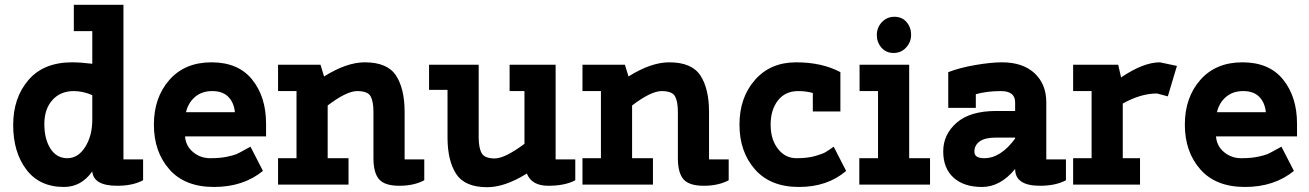

<svg xmlns="http://www.w3.org/2000/svg" viewBox="-20 -770 5461 801"><path d="M495 -750V-105H577V-18Q534 5 469 5Q370 5 365 -55Q319 10 247 10Q145 10 90 -62.5Q35 -135 35 -248.5Q35 -362 98.5 -436Q162 -510 281 -510Q315 -510 365 -504V-640H288V-750ZM365 -270V-373Q326 -390 288 -390Q232 -390 198.5 -352.5Q165 -315 165 -252.5Q165 -190 190.5 -150Q216 -110 261 -110Q306 -110 335.5 -157Q365 -204 365 -270Z M1090 -254V-201H752Q755 -161 785.5 -135.5Q816 -110 857 -110Q898 -110 926.5 -116Q955 -122 966.5 -127Q978 -132 1001 -145L1025 -158L1077 -57Q995 10 873 10Q751 10 686.5 -63.5Q622 -137 622 -250Q622 -363 686.5 -436.5Q751 -510 862.5 -510Q974 -510 1032 -438Q1090 -366 1090 -254ZM756 -302H960Q956 -342 932.5 -366Q909 -390 865.5 -390Q822 -390 793.5 -365.5Q765 -341 756 -302Z M1347 -110H1434V0H1140V-110H1217V-390H1140V-500H1317L1332 -451Q1426 -510 1502 -510Q1596 -510 1632 -455Q1668 -400 1668 -303V-105H1750V-18Q1707 5 1646 5Q1585 5 1561.5 -22Q1538 -49 1538 -110V-303Q1538 -347 1526 -368.5Q1514 -390 1470 -390Q1426 -390 1347 -330Z M2013 11Q1919 11 1883 -44.5Q1847 -100 1847 -197V-395H1770V-500H1977V-197Q1977 -153 1989.5 -131Q2002 -109 2044 -109Q2086 -109 2168 -170V-390H2106V-500H2298V-105H2380V-18Q2337 5 2267.5 5Q2198 5 2178 -46Q2086 11 2013 11Z M2617 -110H2704V0H2410V-110H2487V-390H2410V-500H2587L2602 -451Q2696 -510 2772 -510Q2866 -510 2902 -455Q2938 -400 2938 -303V-105H3020V-18Q2977 5 2916 5Q2855 5 2831.5 -22Q2808 -49 2808 -110V-303Q2808 -347 2796 -368.5Q2784 -390 2740 -390Q2696 -390 2617 -330Z M3510 -57Q3432 10 3313 10Q3194 10 3129.5 -63.5Q3065 -137 3065 -250Q3065 -363 3129.5 -436.5Q3194 -510 3301.5 -510Q3409 -510 3486 -469V-305H3371V-382Q3344 -390 3310 -390Q3256 -390 3225.5 -351Q3195 -312 3195 -250Q3195 -188 3225.5 -149Q3256 -110 3302.5 -110Q3349 -110 3380.5 -119Q3412 -128 3424.5 -135.5Q3437 -143 3458 -158Z M3566 -390V-500H3773V-110H3860V0H3565V-110H3643V-390ZM3708 -549Q3677 -549 3657.5 -571Q3638 -593 3638 -624Q3638 -655 3659 -677.5Q3680 -700 3711.5 -700Q3743 -700 3762 -678Q3781 -656 3781 -625Q3781 -594 3760 -571.5Q3739 -549 3708 -549Z M4136 -307H4215V-343Q4215 -390 4156 -390Q4097 -390 4051 -377V-320H3936V-469Q3985 -488 4050.5 -499Q4116 -510 4160 -510Q4247 -510 4296 -464.5Q4345 -419 4345 -343V-105H4427V-18Q4384 5 4319 5Q4215 5 4215 -65Q4153 10 4077 10Q4001 10 3958 -29Q3915 -68 3915 -138.5Q3915 -209 3971 -258Q4027 -307 4136 -307ZM4086 -110Q4155 -110 4215 -192V-196H4135Q4089 -196 4067 -180Q4045 -164 4045 -137Q4045 -110 4086 -110Z M4664 -110H4736V0H4457V-110H4534V-390H4457V-500H4645L4657 -447Q4750 -510 4819 -510L4890 -495L4852 -368L4807 -380Q4739 -380 4664 -338Z M5391 -254V-201H5053Q5056 -161 5086.5 -135.5Q5117 -110 5158 -110Q5199 -110 5227.5 -116Q5256 -122 5267.5 -127Q5279 -132 5302 -145L5326 -158L5378 -57Q5296 10 5174 10Q5052 10 4987.5 -63.5Q4923 -137 4923 -250Q4923 -363 4987.5 -436.5Q5052 -510 5163.5 -510Q5275 -510 5333 -438Q5391 -366 5391 -254ZM5057 -302H5261Q5257 -342 5233.5 -366Q5210 -390 5166.5 -390Q5123 -390 5094.5 -365.5Q5066 -341 5057 -302Z"/></svg>

Font: Cherry Swash
Style: Bold
Weight: 700
Designer: Kasatkina Nataliya
Foundry: Nataliya Kasatkina
Version: Version 1.001